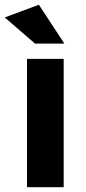

<svg xmlns="http://www.w3.org/2000/svg" viewBox="-39 -785 361 805"><path d="M74.2 0V-538.1H228V0ZM-19 -711.9 124 -765.1 231 -602.1H107.9Z"/></svg>

Font: TruenoSBd
Style: Demi
Weight: 600
Designer: Julieta Ulanovsky
Foundry: Julieta Ulanovsky
Version: Version 3.001b